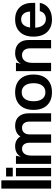

<svg xmlns="http://www.w3.org/2000/svg" viewBox="1006 -1782 789 2841"><g transform="rotate(-90 1400.5 -361.5)"><path d="M153 -736V0H30V-736Z M336 0H213V-520H336ZM339 -666V-567H210V-666Z M396 0V-520H516L503 -452H506Q524 -490 564 -511Q604 -532 659 -532Q705 -532 742.5 -512Q780 -492 801 -455H803Q824 -492 865.5 -512Q907 -532 961 -532Q1048 -532 1096.5 -478Q1145 -424 1145 -328V0H1022V-316Q1022 -370 998 -400Q974 -430 931 -430Q884 -430 858 -400Q832 -370 832 -315V0H709V-316Q709 -370 685.5 -400Q662 -430 620 -430Q573 -430 546 -394.5Q519 -359 519 -295V0Z M1718 -259Q1718 -131 1649 -59Q1580 13 1456 13Q1333 13 1264 -59Q1195 -131 1195 -259Q1195 -388 1264 -460Q1333 -532 1456 -532Q1580 -532 1649 -460Q1718 -388 1718 -259ZM1456 -84Q1519 -84 1554.5 -130.5Q1590 -177 1590 -259Q1590 -342 1554.5 -388.5Q1519 -435 1456 -435Q1393 -435 1358 -388.5Q1323 -342 1323 -259Q1323 -176 1358 -130Q1393 -84 1456 -84Z M1768 0V-520H1894L1879 -452H1882Q1901 -490 1941.5 -511Q1982 -532 2035 -532Q2127 -532 2178 -479.5Q2229 -427 2229 -333V0H2106V-308Q2106 -366 2079 -398Q2052 -430 2004 -430Q1951 -430 1921 -390Q1891 -350 1891 -278V0Z M2533 13Q2414 13 2346.5 -59.5Q2279 -132 2279 -261Q2279 -389 2346.5 -460.5Q2414 -532 2534 -532Q2649 -532 2714 -463Q2779 -394 2779 -271V-235H2411Q2416 -160 2449.5 -118.5Q2483 -77 2541 -77Q2585 -77 2615.5 -100.5Q2646 -124 2656 -167H2779Q2763 -82 2697.5 -34.5Q2632 13 2533 13ZM2650 -311Q2647 -374 2616.5 -408.5Q2586 -443 2533 -443Q2484 -443 2453 -408.5Q2422 -374 2414 -311Z"/></g></svg>

Font: Non Bureau Medium
Style: Regular
Weight: 500
Designer: Jona Saucedo
Foundry: Non Foundry
Version: Version 1.000; ttfautohint (v1.8.4)